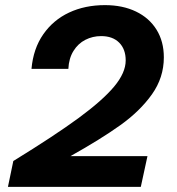

<svg xmlns="http://www.w3.org/2000/svg" viewBox="-20 -730 690 750"><path d="M471 -494Q471 -538 445.5 -563.5Q420 -589 375 -589Q342 -589 313.5 -574.5Q285 -560 267 -531Q249 -502 247 -461H103Q110 -540 149 -596Q188 -652 250 -681Q312 -710 390 -710Q459 -710 511 -685Q563 -660 591.5 -614Q620 -568 620 -506Q620 -427 573.5 -361.5Q527 -296 450 -241Q373 -186 255 -120H556L530 0H11L32 -101Q193 -200 287 -269Q381 -338 426 -392Q471 -446 471 -494Z"/></svg>

Font: Azeret Mono SemiBold
Style: Italic
Weight: 600
Italic angle: -12°
Designer: Martin Vácha
Foundry: Displaay
Version: Version 1.000; Glyphs 3.0.3, build 3074